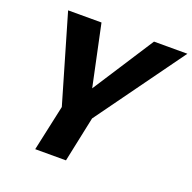

<svg xmlns="http://www.w3.org/2000/svg" viewBox="-126 -836 964 962"><g transform="rotate(20 356.5 -355.0)"><path d="M213 -244 77 -710H255L324 -384L535 -710H713L375 -242L324 0H160Z"/></g></svg>

Font: Raleway-v4020 ExtraBold
Style: Italic
Weight: 800
Italic angle: -12°
Designer: Matt McInerney, Pablo Impallari, Rodrigo Fuenzalida
Foundry: Matt McInerney, Pablo Impallari, Rodrigo Fuenzalida
Version: Version 4.020;PS 004.020;hotconv 1.0.88;makeotf.lib2.5.64775